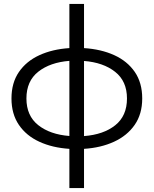

<svg xmlns="http://www.w3.org/2000/svg" viewBox="-20 -740 776 970"><path d="M330.5 210V12Q245 6.5 179 -23.8Q113 -54 75.5 -109Q38 -164 38 -242.5Q38 -321.5 75.5 -376.2Q113 -431 179 -461.2Q245 -491.5 330.5 -497V-720H404.5V-497Q490.5 -491.5 556.8 -461.5Q623 -431.5 660.8 -376.8Q698.5 -322 698.5 -242.5Q698.5 -164 660.5 -109.2Q622.5 -54.5 556.2 -24Q490 6.5 404.5 12V210ZM113.5 -242.5Q113.5 -155 173.2 -107.8Q233 -60.5 330.5 -53V-432.5Q233.5 -425 173.5 -377.8Q113.5 -330.5 113.5 -242.5ZM621.5 -242.5Q621.5 -330 561.5 -377.2Q501.5 -424.5 404.5 -432V-52.5Q503 -60 562.2 -107.2Q621.5 -154.5 621.5 -242.5Z"/></svg>

Font: Geologica ExtraLight
Style: Regular
Weight: 200
Designer: Sindre Bremnes, Frode Helland
Foundry: Monokrom Skriftforlag AS
Version: Version 1.010; ttfautohint (v1.8.4.7-5d5b);gftools[0.9.28]